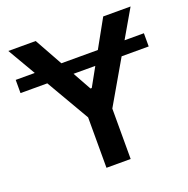

<svg xmlns="http://www.w3.org/2000/svg" viewBox="-126 -827 929 947"><g transform="rotate(-20 338.5 -353.5)"><path d="M674.8 -491.2H532.7L401.4 -264.6V0H274.4V-264.6L142.6 -491.2H2V-560.5H102.1L16.6 -707H160.2L241.7 -560.5H433.1L514.6 -707H658.2L573.2 -560.5H674.8ZM334 -394.5H340.8L394.5 -491.2H280.3Z"/></g></svg>

Font: Pretendard JP SemiBold
Style: Regular
Weight: 600
Designer: Base glyphs from Inter by Rasmus Andersson; Hangeul glyphs from Noto Sans CJK(Source Han Sans) by Jang Soo-young and Kan
Foundry: Kil Hyung-jin
Version: Version 1.309